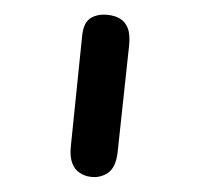

<svg xmlns="http://www.w3.org/2000/svg" viewBox="-20 -89 294 258"><path d="M101 148.5Q93.5 147.5 87 143.2Q80.5 139 77.2 130.5Q74 122 75 109.5L90.5 -42Q92.5 -59 102 -64.8Q111.5 -70.5 125 -69Q134.5 -68 141.2 -64Q148 -60 151.5 -51.5Q155 -43 153.5 -28L138 116Q135.5 136.5 124.8 143.5Q114 150.5 101 148.5Z"/></svg>

Font: Edu SA Hand
Style: Regular
Weight: 400
Designer: Tina and Corey Anderson, Eben Sorkin, Mirko Velimirovic
Foundry: Google for Education
Version: Version 2.000